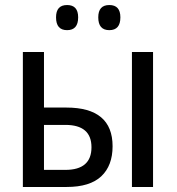

<svg xmlns="http://www.w3.org/2000/svg" viewBox="-20 -744 706 764"><path d="M415 -624Q459 -624 459 -675Q459 -724 415 -724Q371 -724 371 -675Q371 -624 415 -624ZM247 -624Q291 -624 291 -675Q291 -724 247 -724Q203 -724 203 -675Q203 -624 247 -624ZM245 0Q338 0 383 -42.5Q428 -85 428 -162Q428 -316 244 -316H155V-537H71V0ZM589 0V-537H505V0ZM155 -247H240Q344 -247 344 -158Q344 -68 240 -68H155Z"/></svg>

Font: Noto Sans Display SemiCondensed
Style: Regular
Weight: 400
Width: 4
Designer: Monotype Design team
Foundry: Monotype Imaging Inc.
Version: 1.000